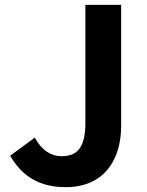

<svg xmlns="http://www.w3.org/2000/svg" viewBox="-20 -760 608 794"><path d="M252 14C411 14 481 -100 481 -239V-740H333V-251C333 -149 299 -114 234 -114C192 -114 153 -137 124 -191L22 -116C72 -30 144 14 252 14Z"/></svg>

Font: Source Han Sans SC Bold
Style: Regular
Weight: 700
Designer: Ryoko NISHIZUKA (kana & ideographs); Paul D. Hunt (Latin, Greek & Cyrillic); Wenlong ZHANG (bopomofo); Sandoll Communica
Foundry: Adobe Systems Incorporated
Version: Version 1.001;PS 1.001;hotconv 1.0.78;makeotf.lib2.5.61930